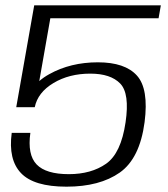

<svg xmlns="http://www.w3.org/2000/svg" viewBox="-20 -695 629 721"><path d="M229.5 6Q107.5 6 59 -44.8Q10.5 -95.5 24 -196H94Q82.5 -114 117.5 -77.5Q152.5 -41 238.5 -41Q322.5 -41 378.5 -80.2Q434.5 -119.5 451.5 -235.5Q467.5 -344 431.5 -381.2Q395.5 -418.5 319 -418.5Q239.5 -418.5 180.8 -383.2Q122 -348 110.5 -292.5H110H41L108.5 -675H584L575.5 -626.5H169L127.5 -390.5Q144 -405 165 -416.5Q245 -461 347.5 -461Q449.5 -461 494.2 -411.2Q539 -361.5 523 -236.5Q505 -100 429.8 -47Q354.5 6 229.5 6Z"/></svg>

Font: Anybody ExtraExpanded Light
Style: Italic
Weight: 300
Width: 8
Italic angle: -10°
Designer: Tyler Finck
Foundry: Etcetera Type Company
Version: Version 1.010; ttfautohint (v1.8.3) -l 8 -r 50 -G 200 -x 14 